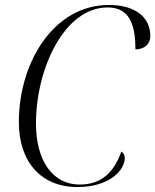

<svg xmlns="http://www.w3.org/2000/svg" viewBox="-20 -744 626 774"><path d="M292 10C423 10 483 -59 483 -107C483 -120 477 -128 469 -133C441 -53 392 0 301 0C194 0 125 -94 125 -246C125 -467 239 -714 414 -714C506 -714 526 -638 526 -545C561 -545 586 -565 586 -599C586 -674 526 -724 419 -724C197 -724 56 -493 56 -252C56 -91 146 10 292 10Z"/></svg>

Font: Noto Serif Display SemiCondensed Light
Style: Italic
Weight: 300
Width: 4
Italic angle: -12°
Designer: Monotype Design Team
Foundry: Monotype Imaging Inc.
Version: Version 2.009